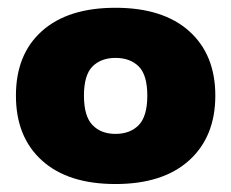

<svg xmlns="http://www.w3.org/2000/svg" viewBox="-20 -770 595 494"><path d="M277 -296.5Q155 -296.5 88 -357Q21 -417.5 21 -524Q21 -630.5 88 -690.2Q155 -750 277 -750Q399.5 -750 466.8 -689.8Q534 -629.5 534 -524Q534 -418.5 466.8 -357.5Q399.5 -296.5 277 -296.5ZM277 -425.5Q315 -425.5 337 -448.2Q359 -471 359 -524Q359 -577 337 -599Q315 -621 277 -621Q240 -621 218 -599Q196 -577 196 -524Q196 -471 218 -448.2Q240 -425.5 277 -425.5Z"/></svg>

Font: Encode Sans Semi Expanded ExtraBold
Style: Regular
Weight: 800
Width: 6
Designer: Multiple Designers
Foundry: Impallari Type
Version: Version 3.000; ttfautohint (v1.8.3) -l 8 -r 50 -G 200 -x 14 